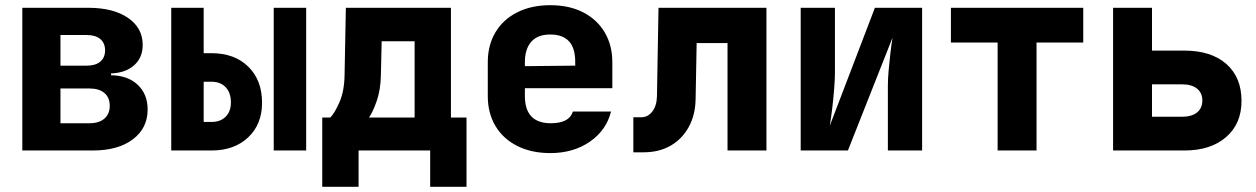

<svg xmlns="http://www.w3.org/2000/svg" viewBox="-20 -580 4840 740"><path d="M66 0V-550H320Q417 -550 473.5 -511Q530 -472 530 -407Q530 -358 497 -328.5Q464 -299 408 -297V-290Q473 -289 511 -253Q549 -217 549 -158Q549 -86 492 -43Q435 0 338 0ZM213 -327H315Q348 -327 366.5 -342.5Q385 -358 385 -386Q385 -414 366.5 -429.5Q348 -445 315 -445H213ZM213 -105H325Q362 -105 382.5 -123Q403 -141 403 -172Q403 -204 382.5 -221.5Q362 -239 325 -239H213Z M640 0V-550H765V-375H795Q884 -375 937 -323Q990 -271 990 -184Q990 -101 936.5 -50.5Q883 0 795 0ZM1035 0V-550H1160V0ZM765 -110H795Q830 -110 850 -130.5Q870 -151 870 -185Q870 -222 850 -243.5Q830 -265 795 -265H765Z M1222 140V-127H1253Q1270 -144 1288.5 -186.5Q1307 -229 1308 -290L1313 -550H1718V-127H1778V140H1638V0H1362V140ZM1402 -127H1578V-421H1451L1448 -291Q1447 -233 1431.5 -189.5Q1416 -146 1402 -127Z M2101 10Q2028 10 1973.5 -17.5Q1919 -45 1889.5 -94.5Q1860 -144 1860 -210V-340Q1860 -406 1889.5 -455.5Q1919 -505 1973.5 -532.5Q2028 -560 2101 -560Q2174 -560 2227.5 -532.5Q2281 -505 2310.5 -455.5Q2340 -406 2340 -340V-240H2003V-210Q2003 -105 2103 -105Q2174 -105 2188 -150H2335Q2317 -78 2253.5 -34Q2190 10 2101 10ZM2003 -340V-325L2197 -327V-342Q2197 -447 2101 -447Q2052 -447 2027.5 -419Q2003 -391 2003 -340Z M2421 7V-128H2451Q2477 -128 2494 -150Q2511 -172 2512 -208L2518 -550H2934V0H2784V-414H2665L2661 -198Q2660 -137 2634.5 -90.5Q2609 -44 2564.5 -18.5Q2520 7 2461 7Z M3066 0V-550H3198V-300Q3198 -275 3195 -237.5Q3192 -200 3187.5 -162Q3183 -124 3178 -95L3352 -550H3534V0H3402V-250Q3402 -276 3405 -309.5Q3408 -343 3412 -377Q3416 -411 3420 -435L3248 0Z M3825 0V-416H3645V-550H4155V-416H3975V0Z M4270 0V-550H4420V-385H4544Q4648 -385 4706.5 -333.5Q4765 -282 4765 -191Q4765 -103 4705.5 -51.5Q4646 0 4545 0ZM4420 -130H4535Q4573 -130 4593.5 -146.5Q4614 -163 4614 -193Q4614 -222 4593.5 -238.5Q4573 -255 4535 -255H4420Z"/></svg>

Font: NKDuy Mono ExtraBold
Style: Regular
Weight: 800
Monospace: yes
Designer: NKDuy
Foundry: NKDuy
Version: Version 2.251; ttfautohint (v1.8.4.7-5d5b)